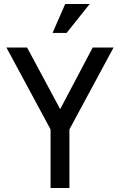

<svg xmlns="http://www.w3.org/2000/svg" viewBox="-20 -937 599 957"><path d="M305 -917H427L312 -773H242ZM232 0V-292L12 -700H115L280 -393L442 -700H546L326 -292V0Z"/></svg>

Font: Haskoy Medium
Style: Regular
Weight: 500
Designer: Ertekin Erdin
Foundry: Ertekin Erdin
Version: Version 1.500; ttfautohint (v1.8.3)